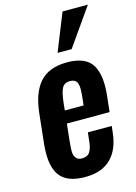

<svg xmlns="http://www.w3.org/2000/svg" viewBox="-128 -913 699 990"><g transform="rotate(-15 222.0 -418.5)"><path d="M228 -646.5 308.1 -846.2H443.4L303.2 -646.5ZM201.2 8.8Q101.6 8.8 64.5 -45.9Q36.1 -87.9 36.6 -161.1Q36.6 -183.6 39.1 -209L56.2 -368.2Q67.4 -477.1 116.2 -532Q165 -586.9 262.7 -586.9Q314.9 -586.9 348.9 -571Q382.8 -555.2 398.4 -525.4Q415 -495.1 418.9 -452.1Q420.4 -436 420.4 -418Q420.4 -388.7 416 -354.5L408.2 -282.2H180.2L170.9 -197.3Q168 -168 167 -143.6Q167 -141.1 167 -138.2Q167 -117.2 176.3 -103.5Q186.5 -87.9 210.4 -88.4Q239.3 -88.4 252 -108.2Q264.6 -127.9 268.1 -166L272.9 -210.4H400.4L396.5 -176.3Q387.2 -86.4 338.1 -38.8Q289.1 8.8 201.2 8.8ZM187.5 -350.1H287.6L293.5 -405.3Q294.9 -420.4 294.9 -432.6Q294.9 -457 289.1 -469.7Q280.3 -489.3 252 -489.7Q222.7 -489.7 210 -467.8Q197.3 -445.8 190.9 -386.7Z"/></g></svg>

Font: Oswald
Style: Medium
Weight: 500
Designer: Vernon Adams
Foundry: Vernon Adams
Version: 3.0; ttfautohint (v0.94.23-7a4d-dirty) -l 8 -r 50 -G 150 -x 